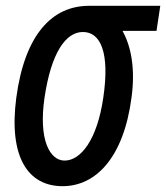

<svg xmlns="http://www.w3.org/2000/svg" viewBox="-20 -600 571 660"><path d="M401 -494H518L531 -580H286C159 -580 65 -481 36 -264C9 -59 77 40 195 40C310 40 405 -59 432 -264C446 -366 430 -442 401 -494ZM265 -490C326 -490 358 -419 335 -264C314 -120 258 -48 202 -48C151 -48 112 -120 133 -264C156 -419 206 -490 265 -490Z"/></svg>

Font: Smiley Sans Oblique
Style: Regular
Weight: 400
Italic angle: -8°
Designer: oooooohmygosh, Nagisa Chen, Janine Sui, Heda Shi, Jian Li
Foundry: atelierAnchor
Version: Version 2.0.1